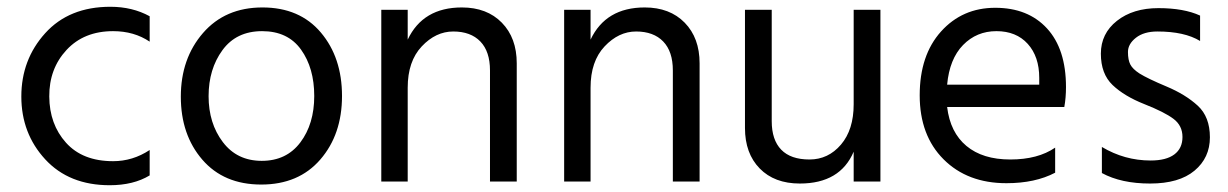

<svg xmlns="http://www.w3.org/2000/svg" viewBox="-20 -536 3627 567"><path d="M304 11Q184 11 113.5 -65.5Q43 -142 43 -251Q43 -360 113.5 -438Q184 -516 306 -516Q371 -516 422 -488V-413Q376 -444 314 -444Q228 -444 176.5 -388.5Q125 -333 125.5 -251Q126 -169 175 -114.5Q224 -60 314 -60Q372 -60 422 -93V-18Q374 11 304 11Z M754 -444Q678 -444 637 -388Q596 -332 596 -252Q596 -172 638 -116.5Q680 -61 753 -61Q826 -61 867 -115.5Q908 -170 908 -252.5Q908 -335 869 -389.5Q830 -444 754 -444ZM755 -514Q865 -514 927.5 -440Q990 -366 990 -252.5Q990 -139 926 -65Q862 9 751.5 9Q641 9 577.5 -64.5Q514 -138 514 -250.5Q514 -363 579.5 -438.5Q645 -514 755 -514Z M1506 0H1427V-328Q1427 -384 1398.5 -413.5Q1370 -443 1318.5 -443Q1267 -443 1225.5 -399Q1184 -355 1184 -277V0H1106V-507H1184V-419Q1229 -514 1344 -514Q1418 -514 1462 -469Q1506 -424 1506 -349Z M2046 0H1967V-328Q1967 -384 1938.5 -413.5Q1910 -443 1858.5 -443Q1807 -443 1765.5 -399Q1724 -355 1724 -277V0H1646V-507H1724V-419Q1769 -514 1884 -514Q1958 -514 2002 -469Q2046 -424 2046 -349Z M2580 0H2501V-88Q2461 6 2342 6Q2267 6 2223.5 -38.5Q2180 -83 2180 -158V-507H2259V-178Q2259 -123 2287 -94Q2315 -65 2370.5 -65Q2426 -65 2463.5 -109Q2501 -153 2501 -228V-507H2580Z M2777 -286H3049V-306Q3049 -369 3015 -406.5Q2981 -444 2922.5 -444Q2864 -444 2824 -403Q2784 -362 2777 -286ZM2952 5Q2837 5 2766.5 -65.5Q2696 -136 2696 -254.5Q2696 -373 2759 -443Q2822 -513 2919 -513Q3016 -513 3072 -452Q3128 -391 3128 -279Q3128 -247 3123 -220H2777Q2786 -145 2834 -105Q2882 -65 2963.5 -65Q3045 -65 3096 -100V-26Q3037 5 2952 5Z M3234 -25V-102Q3301 -62 3378 -62Q3424 -62 3448 -80Q3472 -98 3472 -131.5Q3472 -165 3445.5 -185Q3419 -205 3359.5 -228.5Q3300 -252 3265.5 -285Q3231 -318 3231 -377.5Q3231 -437 3278.5 -474.5Q3326 -512 3401 -512Q3476 -512 3524 -490V-415Q3478 -443 3398 -443Q3358 -443 3334.5 -424.5Q3311 -406 3311 -382.5Q3311 -359 3318 -345.5Q3325 -332 3345 -319Q3369 -304 3425 -280.5Q3481 -257 3517 -224Q3553 -191 3553 -130.5Q3553 -70 3507.5 -32Q3462 6 3376.5 6Q3291 6 3234 -25Z"/></svg>

Font: Hind Jalandhar
Style: Regular
Weight: 400
Designer: Namrata Goyal
Foundry: Indian Type Foundry
Version: Version 0.702;PS 1.0;hotconv 1.0.81;makeotf.lib2.5.63406